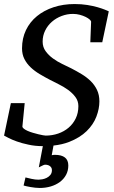

<svg xmlns="http://www.w3.org/2000/svg" viewBox="-25 -707 566 950"><path d="M313 111.8Q313 137.7 301.8 158.4Q290.5 179.2 271 193.6Q251.5 208 225.8 215.6Q200.2 223.1 171.9 223.1Q160.6 223.1 148.7 221.7Q136.7 220.2 126 218.5Q115.2 216.8 106.2 214.6Q97.2 212.4 91.8 210.9L101.1 170.9Q112.3 173.8 130.9 178Q149.4 182.1 166 182.1Q172.9 182.1 184.1 180.2Q195.3 178.2 205.8 173.1Q216.3 168 224.1 158.7Q231.9 149.4 231.9 134.8Q231.9 127.4 228.8 122.3Q225.6 117.2 220.9 114Q216.3 110.8 210.4 109.4Q204.6 107.9 198.7 107.9Q194.3 107.9 188.5 110.6Q182.6 113.3 167 121.1L187 16.1Q148.9 16.1 116.2 8.8Q83.5 2 58.3 -7.1Q33.2 -16.1 16.8 -24.7Q0.5 -33.2 -4.9 -36.1L28.8 -196.8H97.2L85.9 -82Q85.4 -76.2 92.8 -70.3Q100.1 -64.5 111.8 -59.3Q123.5 -54.2 137.7 -50Q151.9 -45.9 164.8 -42.7Q177.7 -39.6 187.7 -37.8Q197.8 -36.1 201.2 -36.1Q233.4 -36.1 262.7 -46.1Q292 -56.2 314.2 -75Q336.4 -93.8 349.6 -120.8Q362.8 -147.9 362.8 -182.1Q362.8 -207.5 347.9 -227.3Q333 -247.1 311.3 -262.7Q289.6 -278.3 265.1 -290.3Q240.7 -302.2 222.2 -312Q195.8 -325.7 170.9 -340.6Q146 -355.5 126.7 -373.8Q107.4 -392.1 95.7 -415Q84 -438 84 -467.8Q84 -517.6 103.5 -558.1Q123 -598.6 158 -627.2Q192.9 -655.8 240.5 -671.4Q288.1 -687 344.2 -687Q377.9 -687 406.7 -682.4Q435.5 -677.7 457.5 -671.4Q479.5 -665 493.9 -659.2Q508.3 -653.3 513.2 -650.9L481 -498H421.9L425.8 -599.1Q425.8 -604 418.5 -610.6Q411.1 -617.2 398.7 -623.3Q386.2 -629.4 370.1 -633.8Q354 -638.2 335.9 -638.2Q307.1 -638.2 280 -627.9Q252.9 -617.7 231.9 -599.4Q210.9 -581.1 198.5 -555.9Q186 -530.8 186 -501Q186 -474.1 200.7 -453.9Q215.3 -433.6 236.8 -418Q258.3 -402.3 282.7 -390.6Q307.1 -378.9 327.1 -369.1Q353.5 -355.5 378.7 -340.3Q403.8 -325.2 423.3 -306.2Q442.9 -287.1 454.8 -262.5Q466.8 -237.8 466.8 -205.1Q466.8 -168.9 451.9 -129.9Q437 -90.8 403.8 -58.3Q370.6 -25.9 317.4 -4.9Q283.7 8.3 239.7 13.2L231 61Q234.9 60.1 238.5 59.6Q242.2 59.1 246.1 59.1Q313 59.1 313 111.8Z"/></svg>

Font: Charis SIL Phon
Style: Italic
Weight: 400
Italic angle: -11°
Foundry: SIL International
Version: Version 5.000